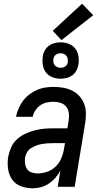

<svg xmlns="http://www.w3.org/2000/svg" viewBox="-20 -1006 540 1034"><path d="M156 8Q123 8 93 -3Q63 -14 45.5 -39Q28 -64 23.5 -96.5Q19 -129 24 -161Q29 -186 39.5 -211Q50 -236 70 -254.5Q90 -273 114 -284.5Q138 -296 163.5 -303Q189 -310 214 -312.5Q239 -315 265 -315H343L350 -358Q353 -378 350.5 -397.5Q348 -417 336.5 -431.5Q325 -446 306.5 -452Q288 -458 268 -458Q250 -458 231.5 -454Q213 -450 197 -439Q181 -428 170.5 -411.5Q160 -395 156 -377H66Q71 -400 80 -421.5Q89 -443 103.5 -462.5Q118 -482 137.5 -497Q157 -512 178.5 -521.5Q200 -531 223 -534.5Q246 -538 268 -538Q295 -538 320.5 -533.5Q346 -529 368.5 -518Q391 -507 407.5 -488.5Q424 -470 433 -447Q442 -424 442.5 -397.5Q443 -371 439 -345L382 0H291L305 -87Q294 -66 278 -48Q262 -30 242.5 -17Q223 -4 200.5 2Q178 8 156 8ZM182 -72Q207 -72 232.5 -80.5Q258 -89 278 -107.5Q298 -126 309 -151Q320 -176 324 -201L330 -235H265Q250 -235 235 -234Q220 -233 205.5 -230.5Q191 -228 176 -222.5Q161 -217 147.5 -208.5Q134 -200 126 -186.5Q118 -173 115 -158Q113 -142 115 -125.5Q117 -109 125.5 -96Q134 -83 149.5 -77.5Q165 -72 182 -72ZM306 -582Q283 -582 261.5 -590.5Q240 -599 227 -616.5Q214 -634 210.5 -657Q207 -680 211 -704Q213 -720 221.5 -735Q230 -750 244 -760Q258 -770 274 -774Q290 -778 306 -778Q330 -778 351.5 -769.5Q373 -761 386 -743.5Q399 -726 402.5 -703Q406 -680 402 -656Q399 -640 391 -625Q383 -610 369 -600Q355 -590 338.5 -586Q322 -582 306 -582ZM306 -641Q313 -641 319.5 -642.5Q326 -644 331.5 -648Q337 -652 340.5 -658Q344 -664 345 -670Q346 -680 344.5 -689Q343 -698 338 -705Q333 -712 324.5 -715.5Q316 -719 306 -719Q300 -719 293.5 -717.5Q287 -716 281.5 -712Q276 -708 272.5 -702Q269 -696 268 -690Q266 -680 267.5 -671Q269 -662 274.5 -655Q280 -648 288.5 -644.5Q297 -641 306 -641ZM311 -790 264 -840 422 -986 482 -924Z"/></svg>

Font: Iosevka Curly Medium Oblique
Style: Regular
Weight: 500
Italic angle: -9°
Monospace: yes
Designer: Belleve Invis
Foundry: Belleve Invis
Version: Version 11.1.0; ttfautohint (v1.8.3)